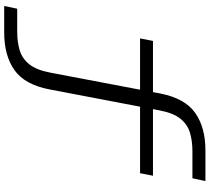

<svg xmlns="http://www.w3.org/2000/svg" viewBox="-62 -728 999 915"><g transform="rotate(90 437.5 -270.5)"><path d="M8.5 209 21.5 147H131Q181 147 220.2 135Q259.5 123 286.5 89.2Q313.5 55.5 326 -10L407.5 -438.5H163L175 -500H419L425.5 -534.5Q448.5 -652 517.8 -701Q587 -750 697 -750H843L829.5 -688H700.5Q651 -688 611.8 -676Q572.5 -664 545.5 -630.5Q518.5 -597 506 -531L500 -500H817.5L805.5 -438.5H488.5L406 -6.5Q383.5 111 314.2 160Q245 209 135 209Z"/></g></svg>

Font: Trispace SemiExpanded Light
Style: Regular
Weight: 300
Width: 6
Designer: Tyler Finck
Foundry: Etcetera Type Company
Version: Version 1.210; ttfautohint (v1.8.3)